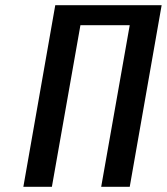

<svg xmlns="http://www.w3.org/2000/svg" viewBox="-20 -720 643 740"><path d="M70 0 193 -700H603L480 0H370L480 -623H290L180 0Z"/></svg>

Font: Cuprum SemiBold
Style: Italic
Weight: 600
Italic angle: -10°
Version: Version 3.000